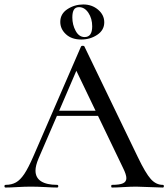

<svg xmlns="http://www.w3.org/2000/svg" viewBox="-25 -840 754 860"><path d="M704 0Q685 0 645 -2Q603 -4 585 -4Q562 -4 528 -2Q496 0 477 0Q473 0 473 -6Q473 -12 477 -12Q511 -12 526 -19Q541 -26 541 -42Q541 -58 526 -88L414 -321H230L148 -131Q134 -98 134 -76Q134 -44 159 -28Q184 -12 231 -12Q236 -12 236 -6Q236 0 231 0Q213 0 179 -2Q141 -4 113 -4Q86 -4 52 -2Q20 0 0 0Q-5 0 -5 -6Q-5 -12 0 -12Q27 -12 46.5 -23Q66 -34 84 -61Q102 -88 125 -141L338 -632Q340 -635 345 -635Q352 -635 353 -632L592 -137Q627 -64 650.5 -38Q674 -12 704 -12Q709 -12 709 -6Q709 0 704 0ZM403 -344 317 -523 240 -344ZM245 -742Q245 -778 277 -799Q309 -820 348 -820Q387 -820 414.5 -796.5Q442 -773 442 -740Q442 -705 410.5 -684Q379 -663 339 -663Q296 -663 270.5 -686.5Q245 -710 245 -742ZM388 -722Q388 -757 371 -782.5Q354 -808 329 -808Q313 -808 306 -796.5Q299 -785 299 -762Q299 -729 314 -701.5Q329 -674 354 -674Q388 -674 388 -722Z"/></svg>

Font: Cormorant SC Medium
Style: Regular
Weight: 500
Designer: Christian Thalmann (Catharsis Fonts)
Version: Version 3.000